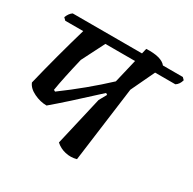

<svg xmlns="http://www.w3.org/2000/svg" viewBox="-145 -802 960 953"><g transform="rotate(30 335.0 -325.5)"><path d="M658 -621 670 -609Q663 -583 644 -571H528L464 -436L407 -5Q375 4 343 -3.5Q311 -11 288 -32L353 -313L377 -356L368 -362Q218 -223 143 -160Q107 -160 70.5 -177.5Q34 -195 23 -223Q65 -396 116 -571H13L0 -584Q10 -610 27 -621H424L431 -651Q517 -655 544 -621ZM381 -436 413 -571H243L177 -441Q147 -315 136 -246L145 -241Q274 -336 381 -436Z"/></g></svg>

Font: Tillana Medium
Style: Regular
Weight: 500
Designer: Lipi Raval (Devanagari, Latin), Jonny Pinhorn (Latin)
Foundry: Indian Type Foundry
Version: Version 2.003;PS 1.0;hotconv 1.0.79;makeotf.lib2.5.61930; tt